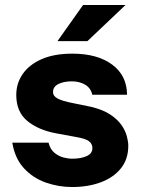

<svg xmlns="http://www.w3.org/2000/svg" viewBox="-20 -743 570 773"><path d="M270 10Q216 10 164.5 -8Q113 -26 76.5 -65.5Q40 -105 29.5 -168.5H175.5Q182 -142 199 -128Q216 -114 235.5 -109Q255 -104 269 -104Q306 -104 329 -114.5Q352 -125 352 -146.5Q352 -164.5 337.8 -174.8Q323.5 -185 288.5 -191L204.5 -206.5Q133.5 -220 89.8 -256.2Q46 -292.5 45.5 -359Q45 -406.5 71 -444.5Q97 -482.5 147.5 -504.8Q198 -527 271.5 -527Q372 -527 431.5 -483Q491 -439 491.5 -361.5H351.5Q346 -388 323.2 -401.8Q300.5 -415.5 269 -415.5Q237 -415.5 215.2 -404.8Q193.5 -394 193.5 -372.5Q193.5 -356 212.5 -346Q231.5 -336 273 -328L348.5 -312.5Q395 -301 424 -281.8Q453 -262.5 468.8 -240Q484.5 -217.5 490.5 -195.2Q496.5 -173 496.5 -156Q496.5 -102.5 467 -65.5Q437.5 -28.5 386.2 -9.2Q335 10 270 10ZM314.5 -723H485.5L332 -577.5H211.5Z"/></svg>

Font: Public Sans ExtraBold
Style: Regular
Weight: 800
Designer: The Public Sans Project Authors: Dan O. Williams and USWDS (Libre Franklin designed by Pablo Impallari and Rodrigo Fuenz
Version: Version 1.007